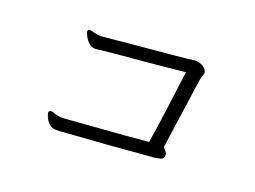

<svg xmlns="http://www.w3.org/2000/svg" viewBox="-84 -774 1167 878"><g transform="rotate(20 500.0 -335.0)"><path d="M712 -112Q622 -104 492 -94Q362 -84 269 -78L246 -77Q225 -77 211 -90Q197 -103 190.5 -118.5Q184 -134 184 -139Q184 -145 188 -148Q191 -151 194 -151Q198 -151 215.5 -145Q233 -139 252 -139H262L391 -149Q586 -163 664 -171Q685 -304 713 -528Q658 -522 601 -517Q544 -512 496 -507Q409 -500 312 -490Q307 -489 300 -488Q293 -487 284 -487Q268 -487 254.5 -499.5Q241 -512 233 -527.5Q225 -543 225 -550Q225 -556 229 -559Q230 -560 234 -560Q238 -560 256.5 -555Q275 -550 291 -550L302 -551L427 -563Q686 -586 735 -593H739Q753 -593 769 -585Q785 -577 791 -565Q794 -558 794 -553Q794 -549 790 -539.5Q786 -530 785 -522L735 -171Q754 -154 755 -143V-139Q755 -125 745.5 -120Q736 -115 712 -112Z"/></g></svg>

Font: Fusion Kai T
Style: Regular
Weight: 400
Designer: Fontworks Inc.
Version: Version 24.134;May 13, 2024